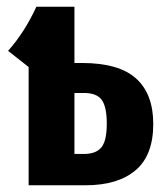

<svg xmlns="http://www.w3.org/2000/svg" viewBox="-20 -550 487 570"><path d="M435 -182Q435 -89 382.5 -44.5Q330 0 234 0H65V-351L4 -399Q53 -454 88 -530H201V-363H223Q333 -363 384 -317Q435 -271 435 -182ZM297 -183Q297 -233 282 -253.5Q267 -274 229 -274H201V-93H230Q265 -93 281 -112.5Q297 -132 297 -183Z"/></svg>

Font: Fira Sans Extra Condensed SemiBold
Style: Regular
Weight: 600
Width: 1
Designer: Carrois Corporate & Edenspiekermann AG
Foundry: Carrois Corporate GbR & Edenspiekermann AG
Version: Version 4.203